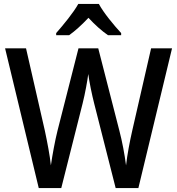

<svg xmlns="http://www.w3.org/2000/svg" viewBox="-20 -961 906 981"><path d="M485 -941H380C356 -897 303 -833 267 -792V-781H333C363 -802 398 -834 432 -870C465 -834 500 -803 532 -781H599V-792C562 -832 509 -896 485 -941ZM859 -714H752L656 -295C643 -238 630 -170 624 -116C617 -171 604 -240 590 -293L482 -714H381L274 -294C261 -242 248 -171 240 -116C235 -165 222 -233 209 -294L113 -714H6L178 0H293L402 -432C415 -483 427 -551 431 -583C436 -543 450 -476 461 -433L571 0H687Z"/></svg>

Font: Noto Sans Myanmar SemiCondensed Medium
Style: Regular
Weight: 500
Width: 4
Designer: Monotype Design Team
Foundry: Monotype Imaging Inc.
Version: Version 2.107